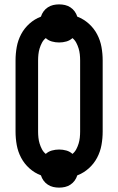

<svg xmlns="http://www.w3.org/2000/svg" viewBox="-20 -806 540 877"><path d="M250 51Q236 51 223 48Q210 45 198.5 37.5Q187 30 179 19Q171 8 167 -5Q138 -16 114.5 -37Q91 -58 76.5 -85.5Q62 -113 56.5 -143.5Q51 -174 51 -205V-530Q51 -561 56.5 -591.5Q62 -622 76.5 -649.5Q91 -677 114.5 -698Q138 -719 167 -730Q171 -743 179 -754Q187 -765 198.5 -772.5Q210 -780 223 -783Q236 -786 250 -786Q264 -786 277 -783Q290 -780 301.5 -772.5Q313 -765 321 -754Q329 -743 333 -730Q362 -719 385.5 -698Q409 -677 423.5 -649.5Q438 -622 443.5 -591.5Q449 -561 449 -530V-205Q449 -174 443.5 -143.5Q438 -113 423.5 -85.5Q409 -58 385.5 -37Q362 -16 333 -5Q329 8 321 19Q313 30 301.5 37.5Q290 45 277 48Q264 51 250 51ZM189 -103Q201 -114 217 -118.5Q233 -123 250 -123Q267 -123 283 -118.5Q299 -114 311 -103Q322 -112 328.5 -124.5Q335 -137 339 -150Q343 -163 344.5 -177Q346 -191 346 -205V-530Q346 -544 344.5 -558Q343 -572 339 -585Q335 -598 328.5 -610.5Q322 -623 311 -632Q299 -621 283 -616.5Q267 -612 250 -612Q233 -612 217 -616.5Q201 -621 189 -632Q178 -623 171.5 -610.5Q165 -598 161 -585Q157 -572 155.5 -558Q154 -544 154 -530V-205Q154 -191 155.5 -177Q157 -163 161 -150Q165 -137 171.5 -124.5Q178 -112 189 -103Z"/></svg>

Font: Iosevka Algr
Style: Bold
Weight: 700
Monospace: yes
Designer: Belleve Invis
Foundry: Belleve Invis
Version: Version 26.0.2; ttfautohint (v1.8.3)